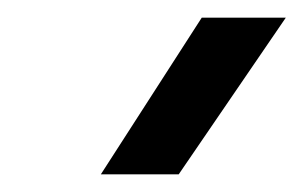

<svg xmlns="http://www.w3.org/2000/svg" viewBox="-20 -719 343 217"><path d="M94 -522 208 -699H303L182 -522Z"/></svg>

Font: Kanit
Style: Italic
Weight: 400
Italic angle: -12°
Designer: Katatrad Team
Foundry: CadsonDemak
Version: Version 2.000; ttfautohint (v1.8.3)